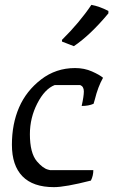

<svg xmlns="http://www.w3.org/2000/svg" viewBox="-20 -760 477 790"><path d="M364 -60Q364 -37 354 -17Q248 10 202 10Q116 10 72.5 -34.5Q29 -79 29 -164.5Q29 -250 58.5 -318Q88 -386 149 -433Q210 -480 289 -480Q327 -480 358.5 -466Q390 -452 404 -440Q383 -403 370 -350L365 -333Q345 -324 316 -324Q325 -364 325 -384Q325 -404 310 -410H205Q164 -394 133.5 -334.5Q103 -275 103 -208Q103 -130 132 -96Q157 -67 178 -62L186 -60ZM356 -740Q389 -734 426 -715V-705Q352 -616 284 -570L235 -589V-596Q307 -667 356 -740Z"/></svg>

Font: Kotta One
Style: Regular
Weight: 400
Designer: Ania Kruk
Foundry: Ania Kruk
Version: Version 1.001